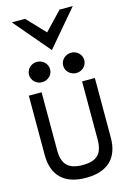

<svg xmlns="http://www.w3.org/2000/svg" viewBox="-154 -1123 806 1205"><g transform="rotate(-15 249.5 -520.5)"><path d="M361 -640C398 -640 429 -669 429 -706C429 -743 398 -772 361 -772C323 -772 292 -743 292 -706C292 -669 323 -640 361 -640ZM138 -640C176 -640 207 -669 207 -706C207 -743 176 -772 138 -772C101 -772 70 -743 70 -706C70 -669 101 -640 138 -640ZM381 -204C381 -113 345 -72 250 -72C155 -72 118 -114 118 -204V-580H35V-194C35 -60 110 11 250 11C390 11 464 -60 464 -194V-580H381ZM249 -819 447 -1052H361L249 -934L137 -1052H51Z"/></g></svg>

Font: Charger
Style: Bd
Weight: 400
Designer: Jasper
Foundry: Cannot Into Space Fonts
Version: Version 0.98